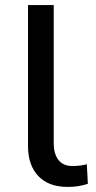

<svg xmlns="http://www.w3.org/2000/svg" viewBox="-20 -725 376 754"><path d="M245 9Q171 9 130.5 -33.5Q90 -76 90 -152V-705H191V-162Q191 -134 199.5 -114Q208 -94 224 -83.5Q240 -73 263 -73Q278 -73 292 -74.5Q306 -76 321 -80L325 -3Q306 3 287.5 6Q269 9 245 9Z"/></svg>

Font: Nunito Sans 12pt ExtraLight 7pt Medium
Style: Regular
Weight: 500
Version: Version 3.101;gftools[0.9.27]